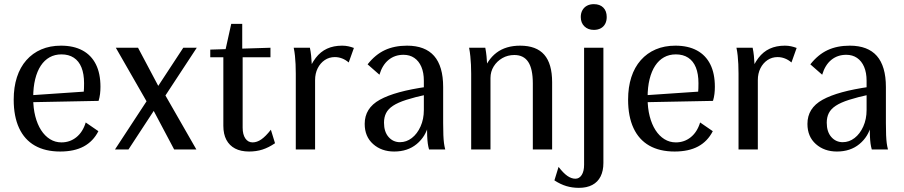

<svg xmlns="http://www.w3.org/2000/svg" viewBox="-20 -720 4353 925"><path d="M270 10Q198 10 148 -18.5Q98 -47 72 -103Q46 -159 46 -240Q46 -300 61.5 -348Q77 -396 107 -430Q137 -464 179 -482Q221 -500 274 -500Q335 -500 377.5 -477Q420 -454 442 -410Q464 -366 464 -302Q464 -284 462 -267.5Q460 -251 455 -234L98 -227V-259L421 -281L376 -243Q382 -263 383.5 -277Q385 -291 385 -319Q385 -364 372.5 -395Q360 -426 335.5 -442Q311 -458 276 -458Q244 -458 219 -444Q194 -430 176.5 -403.5Q159 -377 149.5 -338.5Q140 -300 140 -252V-246Q140 -199 150 -160Q160 -121 178 -93Q196 -65 221 -49.5Q246 -34 276 -34Q317 -34 348 -59Q379 -84 393 -130L454 -88Q429 -39 383.5 -14.5Q338 10 270 10Z M819 0 695 -234 863 -490H928L777 -260L926 0ZM534 0 686 -232 538 -490H645L768 -258L599 0Z M1180 10Q1140 10 1112.5 -4.5Q1085 -19 1070.5 -46.5Q1056 -74 1056 -114V-444H993V-481L1283 -490V-444H1149V-105Q1149 -72 1162 -53Q1175 -34 1197 -34Q1218 -34 1239 -48.5Q1260 -63 1285 -95L1305 -30Q1274 -9 1244.5 0.5Q1215 10 1180 10ZM1065 -474 1094 -605H1147V-474Z M1405 0V-365Q1405 -390 1404 -411Q1403 -432 1401 -451.5Q1399 -471 1395 -490H1473Q1477 -471 1479 -451.5Q1481 -432 1482 -411Q1483 -390 1483 -365L1461 -364Q1478 -411 1501 -441Q1524 -471 1555.5 -485.5Q1587 -500 1628 -500Q1644 -500 1658 -497Q1672 -494 1685 -489L1660 -419Q1645 -432 1628 -438.5Q1611 -445 1593 -445Q1566 -445 1544.5 -430.5Q1523 -416 1510.5 -391Q1498 -366 1498 -334V0Z M1879 10Q1818 10 1777.5 -26Q1737 -62 1737 -123Q1737 -161 1755 -190Q1773 -219 1810 -239.5Q1847 -260 1903.5 -275.5Q1960 -291 2038 -302V-265Q1978 -252 1937.5 -239Q1897 -226 1873.5 -210.5Q1850 -195 1840 -175Q1830 -155 1830 -129Q1830 -85 1852 -60Q1874 -35 1907 -35Q1938 -35 1964 -55Q1990 -75 2006 -110.5Q2022 -146 2022 -190V-331Q2022 -370 2010 -398Q1998 -426 1976 -441Q1954 -456 1924 -456Q1882 -456 1852 -431.5Q1822 -407 1808 -360L1751 -410Q1788 -457 1834 -478.5Q1880 -500 1941 -500Q1985 -500 2017.5 -487.5Q2050 -475 2071.5 -450.5Q2093 -426 2104 -388.5Q2115 -351 2115 -301V-127Q2115 -92 2116 -69Q2117 -46 2119 -30.5Q2121 -15 2125 0H2047Q2043 -14 2041 -28.5Q2039 -43 2038 -65.5Q2037 -88 2037 -123L2044 -118Q2031 -62 1987.5 -26Q1944 10 1879 10Z M2250 0V-365Q2250 -388 2249 -408Q2248 -428 2246 -448.5Q2244 -469 2240 -490H2318Q2322 -469 2324 -448.5Q2326 -428 2327 -408Q2328 -388 2328 -365L2304 -364Q2327 -432 2372 -466Q2417 -500 2486 -500Q2564 -500 2602 -456.5Q2640 -413 2640 -324V0H2547V-318Q2547 -388 2525 -421.5Q2503 -455 2458 -455Q2426 -455 2400 -440Q2374 -425 2358.5 -400Q2343 -375 2343 -344V0Z M2769 185Q2737 185 2708.5 176.5Q2680 168 2651 149L2671 84Q2694 114 2713.5 127.5Q2733 141 2752 141Q2771 141 2782.5 123Q2794 105 2794 74V-490H2887V65Q2887 103 2873.5 130Q2860 157 2833.5 171Q2807 185 2769 185ZM2841 -576Q2813 -576 2795.5 -593Q2778 -610 2778 -638Q2778 -657 2786 -671Q2794 -685 2808 -692.5Q2822 -700 2841 -700Q2870 -700 2886.5 -683.5Q2903 -667 2903 -638Q2903 -619 2895.5 -605Q2888 -591 2874 -583.5Q2860 -576 2841 -576Z M3230 10Q3158 10 3108 -18.5Q3058 -47 3032 -103Q3006 -159 3006 -240Q3006 -300 3021.5 -348Q3037 -396 3067 -430Q3097 -464 3139 -482Q3181 -500 3234 -500Q3295 -500 3337.5 -477Q3380 -454 3402 -410Q3424 -366 3424 -302Q3424 -284 3422 -267.5Q3420 -251 3415 -234L3058 -227V-259L3381 -281L3336 -243Q3342 -263 3343.5 -277Q3345 -291 3345 -319Q3345 -364 3332.5 -395Q3320 -426 3295.5 -442Q3271 -458 3236 -458Q3204 -458 3179 -444Q3154 -430 3136.5 -403.5Q3119 -377 3109.5 -338.5Q3100 -300 3100 -252V-246Q3100 -199 3110 -160Q3120 -121 3138 -93Q3156 -65 3181 -49.5Q3206 -34 3236 -34Q3277 -34 3308 -59Q3339 -84 3353 -130L3414 -88Q3389 -39 3343.5 -14.5Q3298 10 3230 10Z M3538 0V-365Q3538 -390 3537 -411Q3536 -432 3534 -451.5Q3532 -471 3528 -490H3606Q3610 -471 3612 -451.5Q3614 -432 3615 -411Q3616 -390 3616 -365L3594 -364Q3611 -411 3634 -441Q3657 -471 3688.5 -485.5Q3720 -500 3761 -500Q3777 -500 3791 -497Q3805 -494 3818 -489L3793 -419Q3778 -432 3761 -438.5Q3744 -445 3726 -445Q3699 -445 3677.5 -430.5Q3656 -416 3643.5 -391Q3631 -366 3631 -334V0Z M4012 10Q3951 10 3910.5 -26Q3870 -62 3870 -123Q3870 -161 3888 -190Q3906 -219 3943 -239.5Q3980 -260 4036.5 -275.5Q4093 -291 4171 -302V-265Q4111 -252 4070.5 -239Q4030 -226 4006.5 -210.5Q3983 -195 3973 -175Q3963 -155 3963 -129Q3963 -85 3985 -60Q4007 -35 4040 -35Q4071 -35 4097 -55Q4123 -75 4139 -110.5Q4155 -146 4155 -190V-331Q4155 -370 4143 -398Q4131 -426 4109 -441Q4087 -456 4057 -456Q4015 -456 3985 -431.5Q3955 -407 3941 -360L3884 -410Q3921 -457 3967 -478.5Q4013 -500 4074 -500Q4118 -500 4150.5 -487.5Q4183 -475 4204.5 -450.5Q4226 -426 4237 -388.5Q4248 -351 4248 -301V-127Q4248 -92 4249 -69Q4250 -46 4252 -30.5Q4254 -15 4258 0H4180Q4176 -14 4174 -28.5Q4172 -43 4171 -65.5Q4170 -88 4170 -123L4177 -118Q4164 -62 4120.5 -26Q4077 10 4012 10Z"/></svg>

Font: Sutasoma
Style: Regular
Weight: 400
Designer: Izhar Fathurrohim, Akbar Rohmanto, Arusyal Khofiqoini
Foundry: Kiwari Kolektiv
Version: Version 1.102